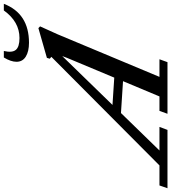

<svg xmlns="http://www.w3.org/2000/svg" viewBox="-37 -932 897 1006"><g transform="rotate(-90 412.0 -428.5)"><path d="M691.4 -725.6Q646 -725.6 618.9 -742.4Q591.8 -759.3 591.8 -791Q591.8 -820.3 614.3 -857.4H648.4Q638.2 -814 654.1 -794.7Q669.9 -775.4 716.3 -775.4Q801.8 -775.4 860.8 -857.4H895.5Q844.7 -725.6 691.4 -725.6ZM-70.8 0 -56.2 -42H48.8L617.7 -608.4Q611.8 -614.3 607.9 -616.7L612.3 -631.8L768.1 -676.3L777.3 -667.5Q743.7 -594.7 735.8 -575.7L512.7 -42H605L589.8 0H319.3L334.5 -42H410.2L490.2 -232.9L323.2 -243.7L127 -42H250.5L234.9 0ZM612.3 -526.4Q617.2 -537.6 621.6 -551.3L365.7 -288.1L508.8 -278.8Z"/></g></svg>

Font: Elstob 6pt Medium
Style: Italic
Weight: 500
Italic angle: -20°
Designer: Peter S. Baker
Version: Version 1.015